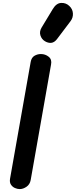

<svg xmlns="http://www.w3.org/2000/svg" viewBox="-20 -1300 521 1320"><path d="M115.5 0Q99.5 0 82.5 -7.5Q65.5 -15 55.2 -30.8Q45 -46.5 49 -71L191 -874.5Q196.5 -904.5 217 -916.5Q237.5 -928.5 261 -928.5Q291.5 -928.5 314.8 -909.8Q338 -891 331 -856.5L191 -62.5Q185.5 -32 162.2 -16Q139 0 115.5 0ZM289 -1016.5Q266 -1030.5 257.8 -1056.8Q249.5 -1083 266 -1110.5L343 -1238Q367 -1278 399.8 -1279.8Q432.5 -1281.5 455.5 -1260Q479 -1239 481.2 -1209Q483.5 -1179 465 -1154.5L372.5 -1032Q354 -1007.5 332.2 -1005.5Q310.5 -1003.5 289 -1016.5Z"/></svg>

Font: Edu VIC WA NT Hand
Style: Regular
Weight: 400
Designer: Tina and Corey Anderson, Eben Sorkin, Mirko Velimirovic
Foundry: Google for Education
Version: Version 1.000